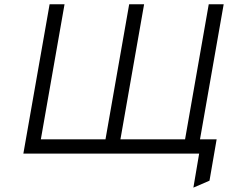

<svg xmlns="http://www.w3.org/2000/svg" viewBox="-20 -720 1068 900"><path d="M89.5 0 212.5 -700H282.5L171.5 -67H474.5L585.5 -700H655.5L544.5 -67H847.5L958.5 -700H1028.5L917.5 -67H995.5L962 127L886.5 159.5L913.5 0Z"/></svg>

Font: Overpass Light
Style: Italic
Weight: 300
Italic angle: -10°
Designer: Delve Withrington, Dave Bailey, Thomas Jockin
Foundry: Delve Fonts LLC
Version: Version 4.000; ttfautohint (v1.8.3)